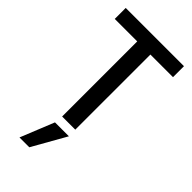

<svg xmlns="http://www.w3.org/2000/svg" viewBox="-281 -744 1063 1063"><g transform="rotate(45 250.0 -212.5)"><path d="M190 249H113L193 51H302ZM478 -588H301V0H198V-588H22V-674H478Z"/></g></svg>

Font: Hind Vadodara Medium
Style: Regular
Weight: 500
Designer: Hitesh Malaviya
Foundry: Indian Type Foundry
Version: Version 1.001;PS 1.0;hotconv 1.0.86;makeotf.lib2.5.63406; tt